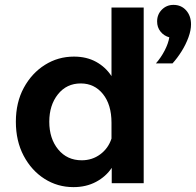

<svg xmlns="http://www.w3.org/2000/svg" viewBox="-20 -751 803 787"><path d="M438 0V-63Q414 -27 373.5 -5.5Q333 16 281 16Q216 16 162.5 -18Q109 -52 77 -112.5Q45 -173 45 -252Q45 -331 77.5 -391Q110 -451 164 -485Q218 -519 283 -519Q335 -519 374 -497.5Q413 -476 437 -439V-720H569V0ZM182 -252Q182 -183 218.5 -138.5Q255 -94 315 -94Q358 -94 391 -118.5Q424 -143 437 -183V-248Q437 -322 402 -365.5Q367 -409 311 -409Q253 -409 217.5 -364.5Q182 -320 182 -252ZM687 -491H619Q640 -515 655 -544Q670 -573 674 -598Q652 -604 638 -621.5Q624 -639 624 -663Q624 -692 643.5 -711.5Q663 -731 691 -731Q723 -731 743 -708.5Q763 -686 763 -651Q763 -627 752.5 -598Q742 -569 724.5 -541Q707 -513 687 -491Z"/></svg>

Font: Wix Madefor Text
Style: Bold
Weight: 700
Designer: Dalton Maag Ltd
Foundry: Dalton Maag Ltd
Version: Version 3.100